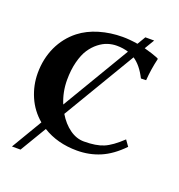

<svg xmlns="http://www.w3.org/2000/svg" viewBox="-143 -817 977 1047"><g transform="rotate(20 345.5 -294.0)"><path d="M147.9 -68.4 42 109.9H91.8L183.1 -43C240.1 -7.8 306.3 9.8 381.8 9.8C429.4 9.8 474 1 515.6 -16.6C557.3 -34.2 598.1 -63.6 638.2 -105L613.8 -139.2C576.3 -103.7 543.2 -79.9 514.4 -67.9C485.6 -55.8 447.8 -49.8 400.9 -49.8C371.9 -49.8 344.2 -59.2 317.9 -78.1C291.5 -97 268.7 -122.6 249.5 -154.8L499 -573.7C528.3 -554.5 554 -522.9 576.2 -479L606 -480C608.9 -522.3 615.6 -565.6 626 -609.9L624 -612.8L614.3 -617.2C607.7 -619.8 597.4 -623.5 583.3 -628.2C569.1 -632.9 554.4 -637.2 539.1 -641.1L573.2 -698.2H522L493.7 -650.4C461.8 -655.6 432.5 -658.2 405.8 -658.2C359.5 -658.2 314.8 -651.9 271.5 -639.2C228.8 -626.5 192.1 -608.1 161.1 -584C121.7 -553.1 91.1 -514.3 69.3 -467.8C47.9 -420.9 37.1 -370 37.1 -314.9C37.1 -267.7 46.5 -222.5 65.2 -179.2C83.9 -135.9 111.5 -99 147.9 -68.4ZM226.6 -200.7C209 -243.3 200.2 -287.8 200.2 -334C200.2 -373 204.3 -408.3 212.4 -439.7C220.5 -471.1 231.1 -496.7 244.1 -516.4C257.2 -536.1 272.2 -552.6 289.3 -565.9C306.4 -579.3 323.5 -588.6 340.6 -594C357.7 -599.4 374.8 -602.1 392.1 -602.1C416.5 -602.1 439 -598.8 459.5 -592.3Z"/></g></svg>

Font: Linux Biolinum G
Style: Bold
Weight: 700
Designer: Philipp H. Poll
Foundry: Philipp H. Poll
Version: Version 1.1.0